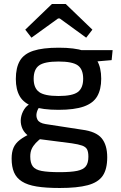

<svg xmlns="http://www.w3.org/2000/svg" viewBox="-20 -738 602 958"><path d="M273 -500Q352 -500 398.5 -484.5Q445 -469 465 -434.5Q485 -400 485 -345Q485 -292 465 -257.5Q445 -223 398 -206.5Q351 -190 272 -190Q192 -190 145.5 -206.5Q99 -223 79 -257Q59 -291 59 -344Q59 -400 79 -434.5Q99 -469 146 -484.5Q193 -500 273 -500ZM272 -431Q202 -431 175 -411.5Q148 -392 148 -345Q148 -299 175 -279Q202 -259 272 -259Q342 -259 368.5 -279Q395 -299 395 -345Q395 -392 368.5 -411.5Q342 -431 272 -431ZM542 -488 537 -438 411 -427 376 -488ZM133 -221 186 -214Q170 -200 164 -179Q158 -158 167 -141Q176 -124 207 -119L389 -91Q459 -82 487 -48.5Q515 -15 515 47Q515 106 492.5 139Q470 172 418 186Q366 200 278 200Q209 200 163 192.5Q117 185 89.5 167.5Q62 150 50 122Q38 94 38 53Q38 21 47.5 -1Q57 -23 79 -40Q101 -57 136 -73L199 -104L241 -89L193 -54Q172 -39 158.5 -24.5Q145 -10 138 5.5Q131 21 131 43Q131 75 143.5 92Q156 109 188 115Q220 121 277 121Q334 121 365 114.5Q396 108 408.5 91.5Q421 75 421 44Q421 20 414.5 7.5Q408 -5 390 -11.5Q372 -18 338 -23L167 -45Q134 -49 115 -65.5Q96 -82 88.5 -104.5Q81 -127 84.5 -149.5Q88 -172 100.5 -192Q113 -212 133 -221ZM308 -718 441 -590 410 -550 278 -646H270L137 -550L106 -590L239 -718Z"/></svg>

Font: Exo 2 Medium
Style: Regular
Weight: 500
Designer: Natanael Gama
Foundry: Natanael Gama
Version: Version 2.010